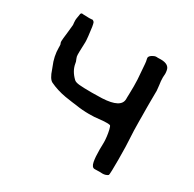

<svg xmlns="http://www.w3.org/2000/svg" viewBox="-117 -624 756 748"><g transform="rotate(30 260.5 -250.0)"><path d="M430.2 1 419.4 0.5 395 1Q382.3 1 377.9 -21Q374 -41 374 -75.2Q374 -90.8 374.5 -101.1V-109.9Q374.5 -118.2 372.8 -132.6Q371.1 -147 367.9 -160.6Q364.7 -174.3 361.3 -177.2L358.9 -177.7Q355.5 -178.7 351.6 -178.7Q327.6 -178.7 312 -176.3Q293.5 -173.8 269 -173.8Q237.8 -173.8 208.5 -178.7Q198.7 -180.2 188.5 -181.2Q171.9 -183.6 156.2 -186Q117.2 -192.9 84.5 -208.5Q69.3 -216.3 57.6 -252.4Q55.7 -258.3 53.7 -262.7Q37.6 -300.3 37.6 -339.4V-345.7Q37.6 -354 35.9 -356Q34.2 -357.9 33.7 -365.7Q33.7 -373 38.1 -409.2Q41.5 -437.5 41.5 -442.9Q40 -456.1 40 -464.8Q40 -469.7 43 -485.4L44.4 -495.1Q44.4 -495.6 48.8 -499.5Q53.7 -498.5 68.4 -498.5Q76.2 -498.5 80.1 -498H84.5Q88.9 -498 92.8 -498.5L97.7 -499Q103.5 -496.1 105.5 -492.7Q109.9 -483.4 114.7 -436.5Q116.7 -418.5 116.7 -409.7Q116.7 -400.9 116 -388.9Q115.2 -377 115.2 -365.7Q115.2 -361.8 115.2 -352.5Q115.2 -343.3 118.7 -335.9Q124.5 -323.2 124.5 -317.4Q129.4 -287.1 155.8 -261.7Q161.6 -255.4 179 -253.4Q196.3 -251.5 236.8 -251.5Q256.3 -251.5 282.2 -252.4Q365.2 -256.3 365.2 -296.9V-305.2Q365.2 -313 365.7 -321.3Q366.2 -329.6 366.2 -355Q366.2 -385.3 363.3 -413.1L360.4 -451.2Q359.9 -461.9 356.9 -473.1L356.4 -477.1Q356.4 -487.8 376 -496.1Q379.9 -498 386.2 -498L391.6 -497.6Q398.4 -498 404.8 -498Q442.4 -498 446.3 -472.2Q447.8 -464.8 447.8 -458Q447.8 -449.7 446.8 -441.4Q446.8 -424.8 449.7 -407.7Q452.1 -389.6 452.1 -384.3L451.7 -334V-305.2L452.1 -268.1V-249.5Q452.1 -207 455.1 -159.2Q456.5 -147 457 -77.6Q457 -49.8 456.5 -29.1Q456.1 -8.3 454.1 -6.3Q443.8 1 430.2 1Z"/></g></svg>

Font: Kurland
Style: Regular
Weight: 400
Designer: GGBot
Version: 0.22